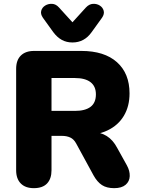

<svg xmlns="http://www.w3.org/2000/svg" viewBox="-20 -970 746 999"><path d="M156 9Q112 9 88 -15.5Q64 -40 64 -84V-612Q64 -657 88.5 -681Q113 -705 157 -705H403Q523 -705 588.5 -646.5Q654 -588 654 -484Q654 -417 624.5 -367.5Q595 -318 539.5 -291.5Q484 -265 403 -265L411 -283H459Q502 -283 535 -262.5Q568 -242 590 -200L640 -110Q656 -81 655 -53.5Q654 -26 633.5 -8.5Q613 9 574 9Q535 9 510.5 -7Q486 -23 467 -57L376 -224Q364 -246 345.5 -254.5Q327 -263 303 -263H248V-84Q248 -40 225 -15.5Q202 9 156 9ZM248 -393H370Q423 -393 451 -414Q479 -435 479 -479Q479 -521 451 -542.5Q423 -564 370 -564H248ZM357 -749Q326 -749 301.5 -762.5Q277 -776 257 -803L203 -878Q190 -897 194.5 -914Q199 -931 215 -941Q231 -951 251 -950Q271 -949 287 -931L357 -854L427 -931Q444 -949 464 -950Q484 -951 499.5 -941Q515 -931 519.5 -914Q524 -897 511 -878L457 -803Q438 -776 413 -762.5Q388 -749 357 -749Z"/></svg>

Font: Nunito ExtraLight Black
Style: Regular
Weight: 900
Version: Version 3.602